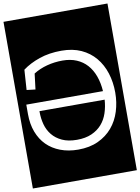

<svg xmlns="http://www.w3.org/2000/svg" viewBox="-128 -993 937 1282"><g transform="rotate(-10 340.5 -352.0)"><path d="M120 -435 133 -541Q174 -567 225 -580.5Q276 -594 331 -594Q384 -594 425.5 -576.5Q467 -559 496 -526.5Q525 -494 541.5 -448.5Q558 -403 562 -346H42V-282Q42 -214 62.5 -160Q83 -106 120.5 -68.5Q158 -31 212 -10.5Q266 10 332 10Q410 10 468 -17Q526 -44 564.5 -89.5Q603 -135 622 -195.5Q641 -256 641 -323Q641 -393 621.5 -454.5Q602 -516 563.5 -562Q525 -608 468 -634Q411 -660 335 -660Q252 -660 185 -637Q118 -614 70 -578L61 -442ZM563 -288Q560 -241 546 -198.5Q532 -156 504.5 -124.5Q477 -93 435 -74.5Q393 -56 335 -56Q276 -56 235 -75Q194 -94 168.5 -125.5Q143 -157 132 -197.5Q121 -238 121 -282V-288ZM-12 -917H693V213H-12Z"/></g></svg>

Font: Zilla Slab Regular Highlight
Style: Regular
Weight: 410
Designer: Typotheque Type Foundry
Foundry: Typotheque type foundry
Version: Version 1.0; 2017